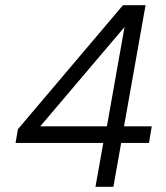

<svg xmlns="http://www.w3.org/2000/svg" viewBox="-20 -720 640 740"><path d="M348 0 378 -169H40L49 -222L454 -700H541L458 -233H565L554 -169H447L417 0ZM135 -233H392L460 -616Z"/></svg>

Font: DM Mono Light
Style: Italic
Weight: 300
Italic angle: -10°
Designer: Colophon Foundry
Foundry: Colophon Foundry
Version: Version 1.000; ttfautohint (v1.8.2.53-6de2)